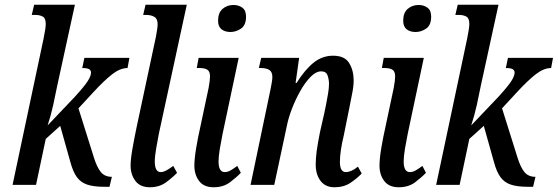

<svg xmlns="http://www.w3.org/2000/svg" viewBox="-20 -780 2353 810"><path d="M419 8Q376 8 348.5 -1Q321 -10 304.5 -32.5Q288 -55 277 -96L234 -249L173 -194L132 0H33L164 -618Q173 -662 173 -679Q173 -703 160.5 -710Q148 -717 129 -717H114L124 -760H296L222 -421Q214 -380 204.5 -337Q195 -294 181 -251L297 -373Q337 -417 350.5 -438.5Q364 -460 364 -474Q364 -483 356 -488Q348 -493 327 -493L336 -536H526L518 -493Q487 -493 453 -466.5Q419 -440 373 -390L311 -323L376 -116Q389 -74 405.5 -54Q422 -34 452 -34L442 8Z M612 10Q571 10 551 -17Q531 -44 531 -81Q531 -108 538.5 -151Q546 -194 556 -242L638 -626Q641 -642 643 -656Q645 -670 645 -678Q645 -701 631 -709Q617 -717 597 -717H584L594 -760H768L650 -215Q645 -189 639 -154.5Q633 -120 633 -99Q633 -54 658 -54Q669 -54 682.5 -61.5Q696 -69 711 -80L727 -51Q708 -31 680 -10.5Q652 10 612 10Z M952 -645Q929 -645 914.5 -656.5Q900 -668 900 -693Q900 -726 919 -742.5Q938 -759 965 -759Q987 -759 1002.5 -747.5Q1018 -736 1018 -710Q1018 -674 997 -659.5Q976 -645 952 -645ZM881 10Q840 10 820 -16.5Q800 -43 800 -81Q800 -110 807.5 -155Q815 -200 825 -244L860 -409Q866 -441 866 -458Q866 -479 854.5 -486Q843 -493 822 -493H810L818 -536H987L919 -215Q913 -186 907.5 -153Q902 -120 902 -99Q902 -54 928 -54Q941 -54 953.5 -61.5Q966 -69 981 -80L996 -51Q977 -31 949.5 -10.5Q922 10 881 10Z M1391 10Q1352 10 1331.5 -18Q1311 -46 1312 -89Q1312 -112 1316 -142.5Q1320 -173 1330 -223L1348 -302Q1351 -316 1355.5 -338.5Q1360 -361 1364 -385Q1368 -409 1368 -426Q1368 -444 1362 -461.5Q1356 -479 1335 -479Q1313 -479 1290 -455.5Q1267 -432 1246.5 -395.5Q1226 -359 1211 -319.5Q1196 -280 1190 -248L1137 0H1037L1121 -402Q1124 -417 1126.5 -431.5Q1129 -446 1129 -455Q1129 -477 1116 -485Q1103 -493 1081 -493H1072L1082 -536H1242L1227 -430H1231Q1267 -487 1303.5 -516Q1340 -545 1385 -545Q1434 -545 1453 -514Q1472 -483 1472 -441Q1472 -415 1465 -382Q1458 -349 1453 -321L1430 -207Q1422 -175 1418 -146.5Q1414 -118 1414 -97Q1414 -54 1439 -54Q1462 -54 1490 -77L1506 -48Q1487 -28 1459 -9Q1431 10 1391 10Z M1733 -645Q1710 -645 1695.5 -656.5Q1681 -668 1681 -693Q1681 -726 1700 -742.5Q1719 -759 1746 -759Q1768 -759 1783.5 -747.5Q1799 -736 1799 -710Q1799 -674 1778 -659.5Q1757 -645 1733 -645ZM1662 10Q1621 10 1601 -16.5Q1581 -43 1581 -81Q1581 -110 1588.5 -155Q1596 -200 1606 -244L1641 -409Q1647 -441 1647 -458Q1647 -479 1635.5 -486Q1624 -493 1603 -493H1591L1599 -536H1768L1700 -215Q1694 -186 1688.5 -153Q1683 -120 1683 -99Q1683 -54 1709 -54Q1722 -54 1734.5 -61.5Q1747 -69 1762 -80L1777 -51Q1758 -31 1730.5 -10.5Q1703 10 1662 10Z M2206 8Q2163 8 2135.5 -1Q2108 -10 2091.5 -32.5Q2075 -55 2064 -96L2021 -249L1960 -194L1919 0H1820L1951 -618Q1960 -662 1960 -679Q1960 -703 1947.5 -710Q1935 -717 1916 -717H1901L1911 -760H2083L2009 -421Q2001 -380 1991.5 -337Q1982 -294 1968 -251L2084 -373Q2124 -417 2137.5 -438.5Q2151 -460 2151 -474Q2151 -483 2143 -488Q2135 -493 2114 -493L2123 -536H2313L2305 -493Q2274 -493 2240 -466.5Q2206 -440 2160 -390L2098 -323L2163 -116Q2176 -74 2192.5 -54Q2209 -34 2239 -34L2229 8Z"/></svg>

Font: Noto Serif ExtraCondensed Medium
Style: Italic
Weight: 500
Width: 2
Italic angle: -12°
Designer: Monotype Design Team
Foundry: Monotype Imaging Inc.
Version: Version 2.013; ttfautohint (v1.8.4.7-5d5b)